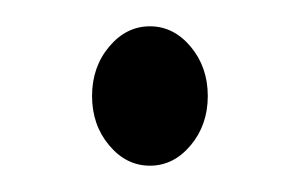

<svg xmlns="http://www.w3.org/2000/svg" viewBox="-20 -116 228 146"><path d="M63 -5.5Q50 -21 50 -43Q50 -65 63 -80.5Q76 -96 94 -96Q112 -96 125 -80.5Q138 -65 138 -43Q138 -21 125 -5.5Q112 10 94 10Q76 10 63 -5.5Z"/></svg>

Font: Trochut
Style: Regular
Weight: 400
Designer: Andreu Balius
Foundry: Andreu Balius
Version: Version 1.001